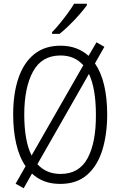

<svg xmlns="http://www.w3.org/2000/svg" viewBox="-20 -968 640 1021"><path d="M106 33 63 9 116 -84Q82 -134 66 -204.5Q50 -275 50 -359Q50 -470 78 -552.5Q106 -635 162 -680Q218 -725 302 -725Q348 -725 385 -711Q422 -697 451 -671L493 -743L535 -719L485 -631Q518 -583 534 -514Q550 -445 550 -360Q550 -253 524 -169.5Q498 -86 443 -38Q388 10 300 10Q253 10 216 -4Q179 -18 150 -45ZM109 -358Q109 -291 118.5 -236Q128 -181 148 -141L423 -621Q377 -673 302 -673Q202 -673 155.5 -587.5Q109 -502 109 -358ZM302 -43Q401 -43 446 -127Q491 -211 490 -358Q490 -497 453 -575L179 -95Q226 -43 302 -43ZM257 -797Q276 -816 298 -843Q320 -870 340.5 -898Q361 -926 374 -948H442V-940Q427 -919 402.5 -891Q378 -863 350 -835.5Q322 -808 297 -788H257Z"/></svg>

Font: Noto Sans Mono Light
Style: Regular
Weight: 300
Designer: Monotype Design Team
Foundry: Monotype Imaging Inc.
Version: Version 2.014; ttfautohint (v1.8.4.7-5d5b)